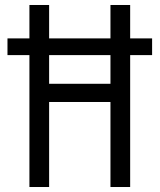

<svg xmlns="http://www.w3.org/2000/svg" viewBox="-20 -750 640 770"><path d="M98 0V-529H10V-596H98V-730H177V-596H423V-730H502V-596H590V-529H502V0H423V-341H177V0ZM177 -414H423V-529H177Z"/></svg>

Font: Tiny Light
Style: Regular
Weight: 300
Monospace: yes
Designer: Philipp Nurullin, Konstantin Bulenkov
Foundry: JetBrains
Version: Version 2.251; ttfautohint (v1.8.4.7-5d5b)